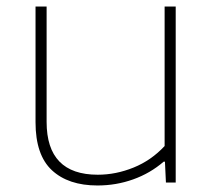

<svg xmlns="http://www.w3.org/2000/svg" viewBox="-20 -560 657 589"><path d="M89 -185V-540H123V-186Q123 -24 280 -24Q335.5 -24 389.8 -46Q444 -68 485 -112V-540H519V0H489L486 -64H482Q441 -28.5 388.8 -9.8Q336.5 9 279 9Q189.5 9 139.2 -37.8Q89 -84.5 89 -185Z"/></svg>

Font: Encode Sans Expanded Thin
Style: Regular
Weight: 250
Width: 7
Designer: Multiple Designers
Foundry: Impallari Type
Version: Version 2.000